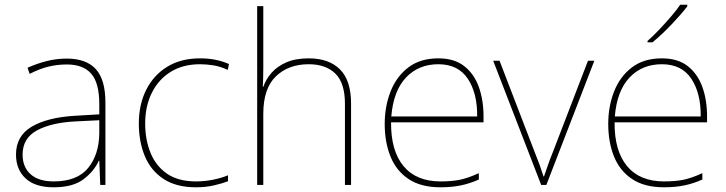

<svg xmlns="http://www.w3.org/2000/svg" viewBox="-20 -786 3086 816"><path d="M264 -537Q346 -537 387 -492.5Q428 -448 428 -350V0H406L402 -103H400Q379 -57 334 -23.5Q289 10 208 10Q129 10 88.5 -28Q48 -66 48 -129Q48 -208 114.5 -247.5Q181 -287 299 -294L402 -300V-343Q402 -433 368 -472.5Q334 -512 264 -512Q224 -512 186.5 -503Q149 -494 106 -472L97 -498Q137 -516 178.5 -526.5Q220 -537 264 -537ZM301 -270Q199 -265 137.5 -232Q76 -199 76 -129Q76 -76 110 -45.5Q144 -15 208 -15Q308 -15 354.5 -72Q401 -129 402 -220V-275Z M813 10Q729 10 675 -25.5Q621 -61 595.5 -122.5Q570 -184 570 -261Q570 -342 601.5 -404.5Q633 -467 691 -502.5Q749 -538 830 -538Q866 -538 895.5 -532Q925 -526 953 -514L948 -489Q918 -503 888.5 -508Q859 -513 830 -513Q758 -513 706 -481Q654 -449 625.5 -392Q597 -335 597 -261Q597 -193 619.5 -137Q642 -81 689.5 -48Q737 -15 813 -15Q849 -15 884.5 -22Q920 -29 949 -41V-16Q924 -6 889 2Q854 10 813 10Z M1099 -496Q1099 -474 1098.5 -456.5Q1098 -439 1097 -417H1099Q1110 -449 1134 -476.5Q1158 -504 1197 -521Q1236 -538 1292 -538Q1378 -538 1425 -491Q1472 -444 1472 -346V0H1446V-345Q1446 -433 1405.5 -473Q1365 -513 1292 -513Q1206 -513 1152.5 -461.5Q1099 -410 1099 -302V0H1073V-760H1099Z M1843 -538Q1911 -538 1953 -505Q1995 -472 2015 -416.5Q2035 -361 2035 -291V-266H1642Q1641 -145 1695 -80Q1749 -15 1852 -15Q1900 -15 1934.5 -22Q1969 -29 2015 -50V-23Q1977 -6 1938.5 2Q1900 10 1852 10Q1769 10 1716.5 -25Q1664 -60 1639.5 -121Q1615 -182 1615 -259Q1615 -334 1640 -397.5Q1665 -461 1715.5 -499.5Q1766 -538 1843 -538ZM1843 -513Q1759 -513 1705.5 -456.5Q1652 -400 1643 -291H2008Q2009 -390 1968 -451.5Q1927 -513 1843 -513Z M2280 0 2076 -528H2103L2253 -138Q2266 -106 2274 -83.5Q2282 -61 2290 -36H2292Q2301 -61 2308.5 -83.5Q2316 -106 2329 -138L2479 -528H2506L2302 0Z M2793 -538Q2861 -538 2903 -505Q2945 -472 2965 -416.5Q2985 -361 2985 -291V-266H2592Q2591 -145 2645 -80Q2699 -15 2802 -15Q2850 -15 2884.5 -22Q2919 -29 2965 -50V-23Q2927 -6 2888.5 2Q2850 10 2802 10Q2719 10 2666.5 -25Q2614 -60 2589.5 -121Q2565 -182 2565 -259Q2565 -334 2590 -397.5Q2615 -461 2665.5 -499.5Q2716 -538 2793 -538ZM2793 -513Q2709 -513 2655.5 -456.5Q2602 -400 2593 -291H2958Q2959 -390 2918 -451.5Q2877 -513 2793 -513ZM2901 -759Q2875 -725 2834 -682Q2793 -639 2753 -606H2732V-612Q2755 -632 2781.5 -660Q2808 -688 2832.5 -716.5Q2857 -745 2871 -766H2901Z"/></svg>

Font: Noto Sans Myanmar Thin
Style: Regular
Weight: 100
Designer: Monotype Design Team
Foundry: Monotype Imaging Inc.
Version: Version 2.107; ttfautohint (v1.8.4.7-5d5b)